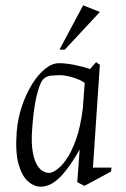

<svg xmlns="http://www.w3.org/2000/svg" viewBox="-20 -698 473 723"><path d="M133 5Q109 5 86 -14.5Q63 -34 50 -79.5Q37 -125 43 -203Q47 -252 62.5 -298Q78 -344 100.5 -380.5Q123 -417 149.5 -438.5Q176 -460 202 -460Q227 -460 258.5 -454Q290 -448 319 -438L342 -464L356 -454L330 -67H400L398 -52L298 2L271 -12L280 -135Q252 -86 227.5 -55Q203 -24 180 -9.5Q157 5 133 5ZM166 -47Q175 -47 192 -58Q209 -69 228.5 -96Q248 -123 265.5 -170.5Q283 -218 292 -291L299 -386Q280 -399 252.5 -407Q225 -415 204 -415Q194 -415 174 -413.5Q154 -412 141 -398Q129 -383 117.5 -335Q106 -287 101 -210Q97 -158 104 -121.5Q111 -85 127 -66Q143 -47 166 -47ZM204 -511 293 -678 356 -653 224 -511Z"/></svg>

Font: Ancizar Serif Light
Style: Italic
Weight: 300
Italic angle: -4°
Designer: Cesar Puertas, Viviana Monsalve, Julian Moncada, Julian Prieto, Jose Castro, Felipe Aragon, Mariel Hernandez, Sara Alarc
Version: Version 8.100